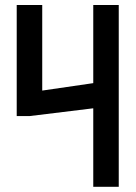

<svg xmlns="http://www.w3.org/2000/svg" viewBox="-20 -738 537 757"><path d="M448.2 -1.5H347.7V-311L96.2 -280.3H45.9V-718.3H146.5V-380.9L347.7 -410.2V-718.3H448.2Z"/></svg>

Font: Kultigin
Style: Regular
Weight: 400
Designer: facebook.com/biligbitig
Foundry: facebook.com/biligbitig
Version: Version 1.0